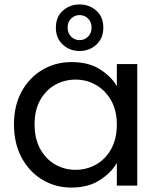

<svg xmlns="http://www.w3.org/2000/svg" viewBox="-20 -837 716 866"><path d="M43 -276Q43 -361 77.5 -424Q112 -487 171 -522Q230 -557 303 -557Q380 -557 431.5 -524Q483 -491 507 -448V-548H599V0H507V-102Q482 -58 430 -24.5Q378 9 302 9Q229 9 170 -27Q111 -63 77 -127Q43 -191 43 -276ZM507 -275Q507 -338 481.5 -383.5Q456 -429 413.5 -453.5Q371 -478 321 -478Q271 -478 229 -454.5Q187 -431 161.5 -386Q136 -341 136 -276Q136 -211 161.5 -165Q187 -119 229 -95Q271 -71 321 -71Q371 -71 413.5 -95Q456 -119 481.5 -165Q507 -211 507 -275ZM446 -712Q446 -664 414.5 -635.5Q383 -607 339 -607Q295 -607 263.5 -635.5Q232 -664 232 -712Q232 -761 263.5 -789Q295 -817 339 -817Q383 -817 414.5 -789Q446 -761 446 -712ZM393 -713Q393 -738 377 -753.5Q361 -769 339 -769Q317 -769 301 -753.5Q285 -738 285 -713Q285 -687 301 -671.5Q317 -656 339 -656Q361 -656 377 -671.5Q393 -687 393 -713Z"/></svg>

Font: Poppins
Style: Regular
Weight: 400
Designer: Ninad Kale (Devanagari), Jonny Pinhorn (Latin)
Version: Version 5.002